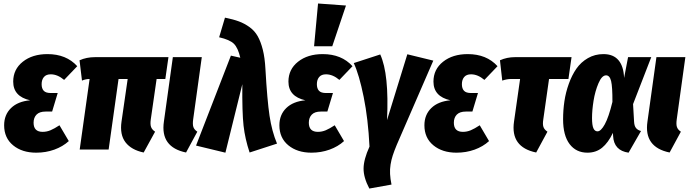

<svg xmlns="http://www.w3.org/2000/svg" viewBox="-20 -863 3975 1108"><path d="M189 18.1Q107.4 18.1 55.7 -24.4Q3.9 -66.9 3.9 -140.1Q3.9 -200.7 43.5 -239.3Q83 -277.8 153.8 -284.2Q56.2 -306.2 56.2 -392.1Q56.2 -462.9 111.6 -506.8Q167 -550.8 253.9 -550.8Q362.8 -550.8 425.8 -481L350.1 -401.9Q312 -434.1 272.9 -434.1Q246.6 -434.1 233.4 -418.5Q220.2 -402.8 220.2 -377Q220.2 -352.5 232.2 -339.4Q244.1 -326.2 272.9 -326.2H313L280.8 -219.2H243.2Q208 -219.2 190.9 -201.7Q173.8 -184.1 173.8 -154.8Q173.8 -102.1 226.1 -102.1Q249.5 -102.1 271.5 -111.3Q293.5 -120.6 323.2 -140.1L377 -48.8Q342.3 -17.1 293.5 0.5Q244.6 18.1 189 18.1Z M883.8 -407.2 850.1 -173.8Q846.2 -146 851.6 -130.6Q856.9 -115.2 875 -103L809.1 17.1Q738.3 2.4 704.3 -41.7Q670.4 -85.9 681.2 -161.1L716.8 -407.2H664.1L606.9 0H439.9L497.1 -407.2H496.1Q474.6 -407.2 453.1 -397.9L439 -515.1Q479 -533.2 528.8 -533.2H952.1L934.1 -407.2Z M1144.5 -533.2 1094.7 -173.8Q1090.8 -145.5 1095.9 -130.1Q1101.1 -114.7 1118.7 -103L1053.7 17.1Q904.3 -13.7 925.8 -161.1L977.5 -533.2Z M1278.3 -761.2Q1326.2 -751.5 1358.6 -739.5Q1391.1 -727.5 1420.4 -706.3Q1449.7 -685.1 1467.3 -653.8Q1484.9 -622.6 1496.6 -576.2Q1508.3 -529.8 1511.7 -465.8Q1522 -284.7 1535.4 -195.1Q1548.8 -105.5 1578.6 -34.2L1420.4 17.1Q1394 -62 1385.5 -137.7Q1377 -213.4 1378.4 -377L1280.8 18.1L1111.3 -22.9L1312.5 -542L1366.7 -529.8Q1353.5 -586.9 1329.8 -610.4Q1306.2 -633.8 1244.6 -647.9Z M1815.4 -842.8 1976.6 -831.1 1897.5 -596.2H1792.5ZM1777.3 18.1Q1695.8 18.1 1644 -24.4Q1592.3 -66.9 1592.3 -140.1Q1592.3 -200.7 1631.8 -239.3Q1671.4 -277.8 1742.2 -284.2Q1644.5 -306.2 1644.5 -392.1Q1644.5 -462.9 1700 -506.8Q1755.4 -550.8 1842.3 -550.8Q1951.2 -550.8 2014.2 -481L1938.5 -401.9Q1900.4 -434.1 1861.3 -434.1Q1835 -434.1 1821.8 -418.5Q1808.6 -402.8 1808.6 -377Q1808.6 -352.5 1820.6 -339.4Q1832.5 -326.2 1861.3 -326.2H1901.4L1869.1 -219.2H1831.5Q1796.4 -219.2 1779.3 -201.7Q1762.2 -184.1 1762.2 -154.8Q1762.2 -102.1 1814.5 -102.1Q1837.9 -102.1 1859.9 -111.3Q1881.8 -120.6 1911.6 -140.1L1965.3 -48.8Q1930.7 -17.1 1881.8 0.5Q1833 18.1 1777.3 18.1Z M2174.3 -548.8Q2226.1 -435.5 2213.4 -169.9L2330.6 -549.8L2480.5 -513.2L2269.5 -26.9Q2254.9 8.3 2246.6 33.7Q2238.3 59.1 2233.9 86.4Q2229.5 113.8 2231 141.1Q2232.4 168.5 2239.3 202.1L2111.3 225.1Q2077.6 161.1 2078.1 109.1Q2078.6 57.1 2112.3 -17.1Q2104.5 -176.3 2078.6 -304.2Q2052.7 -432.1 2021.5 -499Z M2614.3 18.1Q2532.7 18.1 2481 -24.4Q2429.2 -66.9 2429.2 -140.1Q2429.2 -200.7 2468.8 -239.3Q2508.3 -277.8 2579.1 -284.2Q2481.4 -306.2 2481.4 -392.1Q2481.4 -462.9 2536.9 -506.8Q2592.3 -550.8 2679.2 -550.8Q2788.1 -550.8 2851.1 -481L2775.4 -401.9Q2737.3 -434.1 2698.2 -434.1Q2671.9 -434.1 2658.7 -418.5Q2645.5 -402.8 2645.5 -377Q2645.5 -352.5 2657.5 -339.4Q2669.4 -326.2 2698.2 -326.2H2738.3L2706.1 -219.2H2668.5Q2633.3 -219.2 2616.2 -201.7Q2599.1 -184.1 2599.1 -154.8Q2599.1 -102.1 2651.4 -102.1Q2674.8 -102.1 2696.8 -111.3Q2718.8 -120.6 2748.5 -140.1L2802.2 -48.8Q2767.6 -17.1 2718.8 0.5Q2669.9 18.1 2614.3 18.1Z M3148.4 -407.2 3115.2 -173.8Q3110.8 -146 3116 -130.6Q3121.1 -115.2 3139.2 -103L3074.2 17.1Q2924.8 -13.7 2946.3 -161.1L2981.4 -407.2H2930.2Q2905.3 -407.2 2878.4 -397.9L2865.2 -515.1Q2905.3 -533.2 2952.1 -533.2H3278.3L3260.3 -407.2Z M3462.4 -550.8Q3519.5 -550.8 3549.3 -515.4Q3579.1 -480 3581.5 -413.1L3604.5 -533.2H3738.3L3633.3 -262.2L3639.2 -160.2Q3640.6 -135.7 3650.6 -123.8Q3660.6 -111.8 3679.2 -106.9L3607.4 18.1Q3522.5 5.9 3518.1 -78.1L3517.1 -96.2Q3489.7 -39.1 3454.6 -10.5Q3419.4 18.1 3370.1 18.1Q3304.7 18.1 3267.1 -31.5Q3229.5 -81.1 3229.5 -174.8Q3229.5 -227.5 3237.1 -278.6Q3244.6 -329.6 3262.5 -379.4Q3280.3 -429.2 3306.4 -466.8Q3332.5 -504.4 3372.8 -527.6Q3413.1 -550.8 3462.4 -550.8ZM3477.5 -428.2Q3453.1 -428.2 3433.6 -382.3Q3414.1 -336.4 3405.3 -281.5Q3396.5 -226.6 3396.5 -182.1Q3396.5 -141.1 3404.3 -123Q3412.1 -105 3428.2 -105Q3447.8 -105 3470.2 -145.8Q3492.7 -186.5 3514.2 -274.9Q3514.6 -362.3 3506.6 -395.3Q3498.5 -428.2 3477.5 -428.2Z M3935.1 -533.2 3885.3 -173.8Q3881.3 -145.5 3886.5 -130.1Q3891.6 -114.7 3909.2 -103L3844.2 17.1Q3694.8 -13.7 3716.3 -161.1L3768.1 -533.2Z"/></svg>

Font: Fira Sans Compressed ExtraBold
Style: Italic
Weight: 800
Width: 3
Italic angle: -8°
Designer: Carrois Corporate & Edenspiekermann AG
Foundry: Carrois Corporate GbR & Edenspiekermann AG
Version: Version 4.203;PS 004.203;hotconv 1.0.88;makeotf.lib2.5.64775